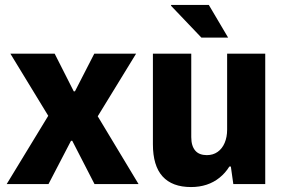

<svg xmlns="http://www.w3.org/2000/svg" viewBox="-20 -744 1147 776"><path d="M7 0 175 -276 22 -527H201L278 -375H283L361 -527H530L375 -274L540 0H362L272 -175H267L176 0Z M752 12Q676 12 637 -31Q598 -74 598 -161V-527H753V-190Q753 -172 757 -158.5Q761 -145 769 -135.5Q777 -126 789 -121.5Q801 -117 816 -117Q841 -117 859.5 -130Q878 -143 888 -166.5Q898 -190 898 -220V-527H1052V0H923L913 -71H907Q891 -45 867.5 -26Q844 -7 815 2.5Q786 12 752 12ZM902 -592H794L671 -721L672 -724H824Z"/></svg>

Font: Archivo SemiCondensed ExtraBold
Style: Regular
Weight: 800
Width: 4
Designer: Hector Gatti
Foundry: Omnibus-Type
Version: Version 2.001